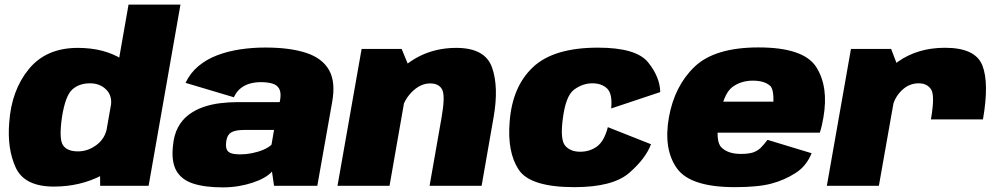

<svg xmlns="http://www.w3.org/2000/svg" viewBox="-20 -805 4332 832"><path d="M414 0H624L762 -785H537L413.5 -81ZM213.5 3.5Q328 3.5 422.2 -45.8Q516.5 -95 528.5 -161L444 -252Q435.5 -204.5 398.2 -176.8Q361 -149 318 -149Q270.5 -149 252.8 -176Q235 -203 248.5 -297Q263 -389.5 292.8 -416.8Q322.5 -444 370 -444Q413 -444 440.5 -416.5Q468 -389 460 -342.5L576 -432Q588 -498 509.8 -547.8Q431.5 -597.5 317 -597.5Q180 -597.5 104.8 -505.5Q29.5 -413.5 20 -274Q10.5 -161 48.2 -78.8Q86 3.5 213.5 3.5Z M945.5 7Q980.5 7 1013.5 1.5Q1046.5 -4 1075 -13.5Q1103.5 -23 1125 -35.2Q1146.5 -47.5 1158.5 -61.5L1167.5 0H1355L1419.5 -363.5Q1435 -450 1405.8 -501.5Q1376.5 -553 1306.5 -576Q1236.5 -599 1129.5 -599Q1073.5 -599 1020.5 -591Q967.5 -583 921.2 -565.5Q875 -548 839.8 -518.5Q804.5 -489 784 -446L993.5 -383.5Q1005.5 -409.5 1024.5 -423.8Q1043.5 -438 1065.5 -443.5Q1087.5 -449 1109 -449Q1140 -449 1160.5 -442.8Q1181 -436.5 1189.8 -420.5Q1198.5 -404.5 1194.5 -376L1192 -362.5H1010.5Q972.5 -362.5 933.8 -357.8Q895 -353 860 -340.8Q825 -328.5 797 -307.2Q769 -286 751.2 -252.8Q733.5 -219.5 729.5 -173Q722 -104.5 744.2 -65.2Q766.5 -26 817.2 -9.5Q868 7 945.5 7ZM1020.5 -136Q997.5 -136 983 -140.5Q968.5 -145 963 -156.5Q957.5 -168 960 -189.5Q962 -206.5 968.2 -217Q974.5 -227.5 984.8 -232.8Q995 -238 1009.5 -240Q1024 -242 1043 -242H1167.5L1156.5 -178Q1143.5 -165.5 1121 -156Q1098.5 -146.5 1072 -141.2Q1045.5 -136 1020.5 -136Z M1442.5 0H1668L1756.5 -505.5L1720.5 -593H1547ZM1841.5 0H2067L2119 -297.5Q2142 -428.5 2112 -513Q2082 -597.5 1957.5 -597.5Q1822 -597.5 1723.8 -511.2Q1625.5 -425 1610.5 -341.5L1712.5 -298.5Q1724.5 -365 1762.5 -404.2Q1800.5 -443.5 1844 -443.5Q1883 -443.5 1896.5 -415.8Q1910 -388 1893 -293Z M2469 6Q2635.5 6 2706.8 -56Q2778 -118 2801 -180L2614 -254Q2598.5 -193.5 2567.2 -170.5Q2536 -147.5 2494 -147.5Q2452.5 -147.5 2429.8 -172.8Q2407 -198 2418.5 -288Q2431 -390 2468.2 -417Q2505.5 -444 2546.5 -444Q2588 -444 2611.2 -421Q2634.5 -398 2628.5 -335L2841 -406Q2840 -470.5 2788.8 -534.5Q2737.5 -598.5 2571 -598.5Q2379.5 -598.5 2289.8 -514.2Q2200 -430 2188.5 -277.5Q2177.5 -146 2227.5 -70Q2277.5 6 2469 6Z M3164.5 6 3190 -138Q3136 -138 3107.5 -165Q3078 -191 3097 -295.5Q3115 -398 3152.5 -427Q3190.5 -455.5 3242 -455.5Q3294.5 -455.5 3319.5 -431Q3333 -413 3331.5 -364.5H3090L3066.5 -230H3532.5Q3542 -259 3548 -295.5Q3571.5 -429 3517 -514.5Q3462.5 -599.5 3267 -599.5Q3077.5 -599.5 2990 -516Q2903 -433 2878.5 -296Q2854.5 -158.5 2913 -76Q2971 6 3164.5 6ZM3190 -138 3164.5 6Q3265.5 6 3323 -9.5Q3379.5 -24.5 3427 -55Q3474 -84.5 3497 -141L3306 -199Q3289.5 -177.5 3275.5 -163.5Q3260.5 -150 3242 -144Q3222.5 -138 3190 -138Z M4014 -287.5H4239.5Q4267 -445.5 4236.8 -521.8Q4206.5 -598 4075 -598Q3956.5 -598 3871 -537.5Q3785.5 -477 3769.5 -386.5L3847.5 -340Q3855 -381 3886.8 -412.5Q3918.5 -444 3961 -444Q3997.5 -444 4014.8 -417.5Q4032 -391 4014 -287.5ZM3563 0H3788.5L3877 -500.5L3841.5 -593H3667.5Z"/></svg>

Font: Anybody Black
Style: Italic
Weight: 900
Italic angle: -10°
Designer: Tyler Finck
Foundry: Etcetera Type Company
Version: Version 1.113;gftools[0.9.25]